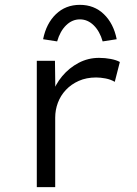

<svg xmlns="http://www.w3.org/2000/svg" viewBox="-20 -773 564 793"><path d="M132 0V-522H207L209 -373L195 -382Q208 -424 237 -458.5Q266 -493 305 -513.5Q344 -534 389 -534Q414 -534 437.5 -529.5Q461 -525 475 -517L454 -435Q437 -445 416 -449Q395 -453 377 -453Q337 -453 305.5 -439Q274 -425 252 -401.5Q230 -378 219 -348.5Q208 -319 208 -287V0ZM216 -602 158 -611Q171 -676 211 -714.5Q251 -753 310 -753Q369 -753 409 -714.5Q449 -676 462 -611L404 -602Q392 -644 367 -668.5Q342 -693 310 -693Q278 -693 253 -668.5Q228 -644 216 -602Z"/></svg>

Font: Lexend Exa Light
Style: Regular
Weight: 300
Designer: Bonnie Shaver-Troup, Thomas Jockin
Foundry: Lexend
Version: Version 1.007